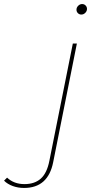

<svg xmlns="http://www.w3.org/2000/svg" viewBox="-191 -732 465 949"><path d="M-72 197Q-102 197 -128 187.5Q-154 178 -171 161L-156 146Q-122 178 -70 178Q-20 178 10.5 151Q41 124 53 63L169 -517H189L72 69Q47 197 -72 197ZM211 -660Q201 -660 194 -667Q187 -674 187 -684Q187 -695 195.5 -703.5Q204 -712 215 -712Q225 -712 232 -705Q239 -698 239 -688Q239 -677 230.5 -668.5Q222 -660 211 -660Z"/></svg>

Font: Montserrat Thin
Style: Italic
Weight: 100
Italic angle: -11.3°
Designer: Julieta Ulanovsky
Foundry: Julieta Ulanovsky
Version: Version 9.000; ttfautohint (v1.8.4.7-5d5b)